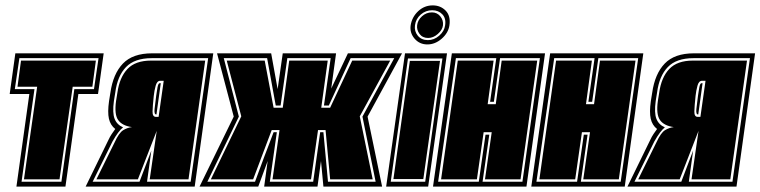

<svg xmlns="http://www.w3.org/2000/svg" viewBox="-20 -693 2824 713"><path d="M41 0 89 -344H16L37 -495H365L344 -344H271L223 0ZM60 -18H208L256 -362H329L346 -477H52L35 -362H108ZM69 -27 118 -371H45L58 -468H336L323 -371H250L201 -27Z M298 0 383 -174Q388 -185 395 -195.5Q402 -206 408 -214Q390 -228 384.5 -252Q379 -276 385 -318L390 -349Q400 -419 436.5 -457Q473 -495 545 -495H772L703 0ZM324 -18H498L542 -134L526 -18H688L753 -477H543Q480 -477 448 -444Q416 -411 408 -349L403 -318Q397 -274 405.5 -252Q414 -230 437 -220Q420 -207 398 -168ZM338 -27 406 -165Q422 -200 437.5 -209.5Q453 -219 470 -221Q434 -226 419 -247Q404 -268 411 -318L416 -349Q424 -406 453.5 -437Q483 -468 541 -468H742L680 -27H536L562 -207L492 -27ZM559 -259H569L588 -393H575Q563 -393 558 -374.5Q553 -356 551 -337Q547 -299 546.5 -279Q546 -259 559 -259ZM560 -268Q552 -268 554 -288Q556 -308 560 -337Q561 -345 562.5 -353.5Q564 -362 565 -369Q568 -384 573 -384H577L561 -268Z M721 0 848 -260 786 -495H987L1011 -362L1030 -495H1228L1210 -364L1272 -495H1473L1345 -260L1399 0H1181L1172 -95L1159 0H961L974 -95L939 0ZM750 -18H927L961 -110Q970 -134 979 -157Q988 -180 996 -202H1008L982 -18H1143L1169 -202H1181L1198 -18H1375L1326 -260L1444 -477H1282L1201 -301H1183L1208 -477H1047L1022 -301H1004L972 -477H811L867 -260ZM763 -27 876 -261 822 -468H963L996 -293H1030L1054 -468H1197L1173 -293H1206L1288 -468H1429L1316 -261L1364 -27H1206L1189 -210H1161L1135 -27H992L1018 -210H989L920 -27Z M1414 0 1484 -495H1640L1570 0ZM1431 -18H1559L1623 -476H1495ZM1441 -28 1502 -467H1614L1552 -28ZM1567 -528Q1538 -528 1519.5 -549.5Q1501 -571 1505 -599Q1510 -630 1533 -651.5Q1556 -673 1587 -673Q1616 -673 1635 -653.5Q1654 -634 1649 -599Q1645 -571 1620.5 -549.5Q1596 -528 1567 -528ZM1569 -544Q1592 -544 1611 -560.5Q1630 -577 1633 -599Q1637 -625 1622.5 -640Q1608 -655 1585 -655Q1561 -655 1542.5 -639Q1524 -623 1521 -599Q1518 -577 1531.5 -560.5Q1545 -544 1569 -544ZM1570 -552Q1549 -552 1538 -567Q1527 -582 1529 -599Q1531 -618 1547 -632.5Q1563 -647 1584 -647Q1603 -647 1615 -632.5Q1627 -618 1625 -599Q1623 -582 1606 -567Q1589 -552 1570 -552Z M1588 0 1658 -495H2004L1935 0ZM1607 -18H1758L1783 -193H1797L1772 -18H1920L1985 -477H1837L1814 -315H1800L1823 -477H1673ZM1618 -27 1680 -468H1813L1791 -306H1821L1843 -468H1975L1913 -27H1781L1806 -202H1776L1751 -27Z M1953 0 2023 -495H2369L2300 0ZM1972 -18H2123L2148 -193H2162L2137 -18H2285L2350 -477H2202L2179 -315H2165L2188 -477H2038ZM1983 -27 2045 -468H2178L2156 -306H2186L2208 -468H2340L2278 -27H2146L2171 -202H2141L2116 -27Z M2310 0 2395 -174Q2400 -185 2407 -195.5Q2414 -206 2420 -214Q2402 -228 2396.5 -252Q2391 -276 2397 -318L2402 -349Q2412 -419 2448.5 -457Q2485 -495 2557 -495H2784L2715 0ZM2336 -18H2510L2554 -134L2538 -18H2700L2765 -477H2555Q2492 -477 2460 -444Q2428 -411 2420 -349L2415 -318Q2409 -274 2417.5 -252Q2426 -230 2449 -220Q2432 -207 2410 -168ZM2350 -27 2418 -165Q2434 -200 2449.5 -209.5Q2465 -219 2482 -221Q2446 -226 2431 -247Q2416 -268 2423 -318L2428 -349Q2436 -406 2465.5 -437Q2495 -468 2553 -468H2754L2692 -27H2548L2574 -207L2504 -27ZM2571 -259H2581L2600 -393H2587Q2575 -393 2570 -374.5Q2565 -356 2563 -337Q2559 -299 2558.5 -279Q2558 -259 2571 -259ZM2572 -268Q2564 -268 2566 -288Q2568 -308 2572 -337Q2573 -345 2574.5 -353.5Q2576 -362 2577 -369Q2580 -384 2585 -384H2589L2573 -268Z"/></svg>

Font: Alumni Sans Collegiate One
Style: Italic
Weight: 400
Italic angle: -8°
Designer: Robert E. Leuschke
Foundry: Robert E. Leuschke
Version: Version 1.100